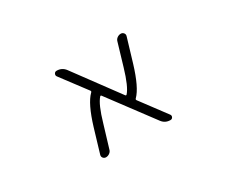

<svg xmlns="http://www.w3.org/2000/svg" viewBox="-91 -787 1182 1008"><g transform="rotate(-30 500.0 -283.5)"><path d="M712.9 -46.9Q718.8 -39.1 714.4 -30.3Q710 -21.5 700.2 -21.5Q668 -21.5 649.4 -46.9L451.2 -312.5Q447.3 -318.4 442.4 -313.5Q414.1 -282.2 385.7 -183.6L344.7 -47.9Q341.8 -36.1 331.5 -28.8Q321.3 -21.5 309.6 -21.5Q298.8 -21.5 292 -30.3Q288.1 -35.2 288.1 -42Q288.1 -44.9 289.1 -47.9L332 -191.4Q369.1 -313.5 411.1 -354.5Q417 -359.4 413.1 -365.2L297.9 -518.6Q292 -526.4 296.4 -535.6Q300.8 -544.9 311.5 -544.9Q343.8 -544.9 363.3 -518.6L558.6 -253.9Q562.5 -248 567.4 -252.9Q595.7 -284.2 625 -383.8L665 -518.6Q668 -530.3 678.2 -537.6Q688.5 -544.9 700.2 -544.9Q710.9 -544.9 717.8 -536.1Q721.7 -531.2 721.7 -524.4Q721.7 -521.5 720.7 -518.6L677.7 -375Q640.6 -252.9 599.6 -211.9Q593.8 -207 597.7 -201.2Z"/></g></svg>

Font: Rounded-X Mgen+ 2m light
Style: Regular
Weight: 200
Designer: [Source Han Sans]
Ryoko NISHIZUKA  (kana & ideographs); Paul D. Hunt (Latin, Greek & Cyrillic); Wenlong ZHANG  (bopomofo
Version: Version 1.059.20150602